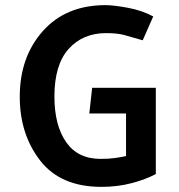

<svg xmlns="http://www.w3.org/2000/svg" viewBox="-20 -714 696 748"><path d="M339 -372H587V-36Q548 -15 493 -0.5Q438 14 375 14Q216 14 136.5 -88.5Q57 -191 57 -337Q57 -492 147 -593Q237 -694 391 -694Q421 -694 476.5 -684Q532 -674 577 -650L536 -557Q492 -570 464.5 -577.5Q437 -585 393 -585Q303 -585 247.5 -523.5Q192 -462 192 -338Q192 -226 237.5 -160.5Q283 -95 372 -95Q405 -95 429 -98.5Q453 -102 471 -106V-272H328Z"/></svg>

Font: Palanquin Dark
Style: Regular
Weight: 400
Designer: Pria Ravichandran
Version: Version 1.001